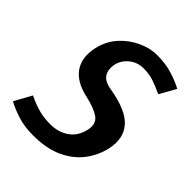

<svg xmlns="http://www.w3.org/2000/svg" viewBox="-207 -789 911 911"><g transform="rotate(45 248.5 -333.0)"><path d="M468 -204Q456 -146 419.5 -97Q383 -48 321 -19Q259 10 169 10Q110 10 65 -4.5Q20 -19 -13 -37L35 -124Q71 -106 107.5 -95.5Q144 -85 189 -85Q244 -85 283 -112.5Q322 -140 334 -194Q344 -242 311.5 -264Q279 -286 215 -300Q136 -318 102.5 -366.5Q69 -415 85 -490Q98 -549 135.5 -590.5Q173 -632 221.5 -654Q270 -676 315 -676Q374 -676 418.5 -662Q463 -648 497 -630L451 -548Q413 -566 383 -576Q353 -586 316 -586Q274 -586 243.5 -561Q213 -536 205 -500Q198 -464 213 -438.5Q228 -413 277 -405Q396 -385 440.5 -334.5Q485 -284 468 -204Z"/></g></svg>

Font: Epunda Sans SemiBold
Style: Italic
Weight: 600
Italic angle: -12.0243°
Designer: Simon Atzbach
Foundry: typofactur
Version: Version 2.204; ttfautohint (v1.8.4.7-5d5b)